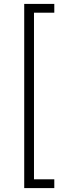

<svg xmlns="http://www.w3.org/2000/svg" viewBox="-20 -818 367 983"><path d="M258 145H104V-798H258V-753H154V100H258Z"/></svg>

Font: IBM Plex Sans JP Light
Style: Regular
Weight: 300
Designer: Mike Abbink; Paul van der Laan; Pieter van Rosmalen; Wujin Sim; Yejin Wi; Jinhee Kim; Boomi Park; Yona Kim; Kichan Ma
Foundry: Sandoll Inc.
Version: Version 1.002